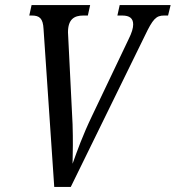

<svg xmlns="http://www.w3.org/2000/svg" viewBox="-20 -734 690 754"><path d="M151 -620 193 0H258L549 -594C580 -659 593 -673 624 -673H640L650 -714H450L441 -673H460C489 -673 503 -662 503 -638C503 -624 498 -606 485 -580L342 -280C304 -201 283 -141 265 -91C266 -139 267 -183 265 -246L248 -587C248 -592 247 -601 247 -607C247 -658 271 -673 307 -673H325L334 -714H104L95 -673H105C135 -673 149 -662 151 -620Z"/></svg>

Font: Noto Serif ExtraCondensed
Style: Italic
Weight: 400
Width: 2
Italic angle: -12°
Designer: Monotype Design Team
Foundry: Monotype Imaging Inc.
Version: Version 2.014